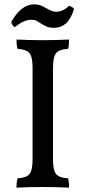

<svg xmlns="http://www.w3.org/2000/svg" viewBox="-20 -861 394 884"><path d="M168 -753Q157 -761 147.5 -765.5Q138 -770 124 -770Q90 -770 48 -736Q34 -745 32 -760Q77 -841 138 -841Q154 -841 166 -836.5Q178 -832 193 -823Q208 -815 217 -811Q226 -807 239 -807Q253 -807 268.5 -813.5Q284 -820 297 -834Q314 -830 321 -820Q307 -774 284 -753.5Q261 -733 229 -733Q209 -733 197.5 -737.5Q186 -742 168 -753ZM61 -636Q56 -650 56 -679Q111 -676 177 -676Q238 -676 298 -679Q298 -650 293 -636Q253 -634 238.5 -616.5Q224 -599 224 -549V-127Q224 -77 238.5 -59.5Q253 -42 293 -40Q298 -26 298 3Q238 0 177 0Q107 0 56 3Q56 -26 61 -40Q101 -42 115.5 -59.5Q130 -77 130 -127V-549Q130 -599 115.5 -616.5Q101 -634 61 -636Z"/></svg>

Font: Vollkorn SC
Style: Regular
Weight: 400
Designer: Friedrich Althausen
Foundry: Friedrich Althausen
Version: Version 4.015